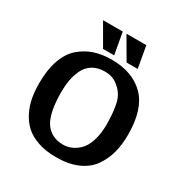

<svg xmlns="http://www.w3.org/2000/svg" viewBox="-207 -1073 1207 1257"><g transform="rotate(30 396.5 -444.5)"><path d="M210 -910H359L388 -747H304ZM387 -910H537L566 -747H482ZM54 -345Q54 -446 80 -519.5Q106 -593 153.5 -634.5Q201 -676 259 -695.5Q317 -715 389 -715Q548 -715 637.5 -625Q727 -535 727 -343Q727 -267 710.5 -205Q694 -143 657 -90.5Q620 -38 552.5 -8.5Q485 21 391 21Q313 21 253.5 0.5Q194 -20 157 -54Q120 -88 96 -136.5Q72 -185 63 -235.5Q54 -286 54 -345ZM208 -367Q208 -213 252 -143Q299 -73 390 -73Q420 -73 449 -84.5Q478 -96 506.5 -122.5Q535 -149 553 -201Q571 -253 572 -324Q572 -421 557 -486Q542 -551 490 -591Q451 -625 390 -625Q336 -625 298.5 -602Q261 -579 242 -539Q223 -499 215.5 -457.5Q208 -416 208 -367Z"/></g></svg>

Font: Coval
Style: Heavy
Weight: 900
Foundry: Context Ltd
Version: Version 001.000